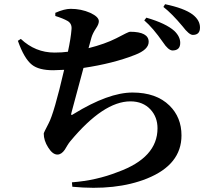

<svg xmlns="http://www.w3.org/2000/svg" viewBox="-20 -839 1040 913"><path d="M676 -755Q769 -728 809 -692Q837 -665 837 -635Q837 -599 800 -599Q780 -600 755 -638Q707 -707 666 -742ZM243 -778Q286 -797 316 -797Q366 -797 409 -778Q450 -759 450 -738Q450 -724 437 -705Q421 -681 415 -661L401 -610Q480 -630 533 -657Q591 -688 598 -688Q687 -688 687 -640Q687 -603 622 -578Q518 -537 377 -516Q372 -495 320 -304Q314 -285 330 -297Q496 -399 610 -399Q723 -399 786 -337Q843 -281 843 -195Q843 -56 679 10Q532 69 324 49L322 28Q439 19 540 -21Q729 -89 729 -229Q729 -282 696 -318Q660 -357 600 -357Q472 -357 314 -167Q308 -160 300 -147Q291 -131 288 -127Q272 -104 253 -104Q230 -104 209 -138Q188 -171 188 -204Q188 -208 211 -252Q237 -300 285 -507Q251 -505 233 -505Q165 -505 132 -531Q95 -560 65 -645L79 -654Q148 -589 239 -589Q275 -589 303 -593Q317 -658 320 -699Q323 -726 302 -739Q279 -752 243 -763ZM765 -819Q856 -800 896 -770Q931 -743 931 -708Q931 -673 897 -673Q879 -673 848 -714Q798 -774 757 -806Z"/></svg>

Font: Source Han Serif JP
Style: Bold
Weight: 700
Designer: Ryoko NISHIZUKA  (kana & ideographs); Frank Grießhammer (Latin, Greek & Cyrillic); Wenlong ZHANG  (bopomofo); Sandoll Co
Foundry: Adobe Systems Incorporated
Version: Version 1.000;PS 1;hotconv 16.6.53;makeotf.lib2.5.65590